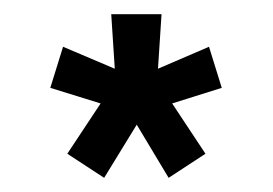

<svg xmlns="http://www.w3.org/2000/svg" viewBox="-20 -737 385 271"><path d="M127 -486 75 -520 122 -591 51 -613 69 -671 142 -640 137 -717H208L203 -640L275 -671L293 -613L223 -591L270 -520L218 -486L173 -561Z"/></svg>

Font: Raleway
Style: Bold
Weight: 700
Designer: Matt McInerney, Pablo Impallari, Rodrigo Fuenzalida
Foundry: Matt McInerney, Pablo Impallari, Rodrigo Fuenzalida
Version: Version 3.000